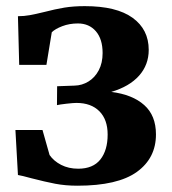

<svg xmlns="http://www.w3.org/2000/svg" viewBox="-20 -580 546 610"><path d="M475.5 -153Q475.5 -77.5 414.8 -33.8Q354 10 226 10Q188 10 155.5 3.8Q123 -2.5 80.5 -13.5Q47.5 -22.5 37 -24L29 -167H115L137.5 -87.5Q150.5 -68.5 174.2 -56.2Q198 -44 228.5 -44Q275.5 -44 298.8 -73.2Q322 -102.5 322 -152.5Q322 -200 295.8 -226.5Q269.5 -253 223 -253Q213 -253 191.2 -250.5Q169.5 -248 161 -246L161.5 -306L217 -308Q240.5 -308.5 261 -321Q281.5 -333.5 293.8 -356.8Q306 -380 306 -411.5Q306 -456 284.5 -480.8Q263 -505.5 227.5 -505.5Q200.5 -505.5 177.8 -496.8Q155 -488 144.5 -477.5L127.5 -374H41L37 -528.5Q56.5 -528.5 74.5 -531.8Q92.5 -535 121 -542Q155.5 -551 184.5 -555.8Q213.5 -560.5 249.5 -560.5Q350 -560.5 401.2 -523.5Q452.5 -486.5 452.5 -421.5Q452.5 -374 421.8 -339.5Q391 -305 333.5 -288Q401 -279.5 438.2 -246.2Q475.5 -213 475.5 -153Z"/></svg>

Font: Merriweather Text
Style: Bold
Weight: 700
Designer: Eben Sorkin
Foundry: Eben Sorkin
Version: Version 2.100